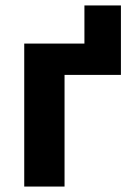

<svg xmlns="http://www.w3.org/2000/svg" viewBox="-20 -685 484 705"><path d="M69 -525V0H217V-410H424V-665H290V-525Z"/></svg>

Font: Braiins Sans
Style: Bold
Weight: 700
Designer: Mike Abbink, Paul van der Laan, Pieter van Rosmalen, Jiri Chlebus, Lubos Buracinsky
Foundry: Bold Monday, Sudetype
Version: Version 1.000;hotconv 1.0.109;makeotfexe 2.5.65596